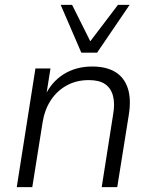

<svg xmlns="http://www.w3.org/2000/svg" viewBox="-20 -771 627 791"><path d="M49 0 126 -489H188L170 -376H165Q193 -435 243.5 -466Q294 -497 360 -497Q417 -497 454 -475Q491 -453 506 -409Q521 -365 511 -300L463 0H399L446 -299Q454 -344 445.5 -376Q437 -408 413 -424.5Q389 -441 346 -441Q294 -441 254 -418.5Q214 -396 189 -357.5Q164 -319 156 -270L113 0ZM315 -554 230 -751H277L352 -601L466 -751H514L380 -554Z"/></svg>

Font: Nunito Sans 10pt Light
Style: Italic
Weight: 300
Italic angle: -9°
Designer: Vernon Adams
Foundry: Vernon Adams
Version: Version 3.101;gftools[0.9.27]